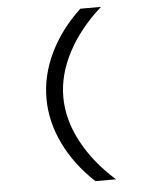

<svg xmlns="http://www.w3.org/2000/svg" viewBox="-58 -756 749 965"><g transform="rotate(-5 316.0 -273.0)"><path d="M384 162Q284 69 229.5 -43.5Q175 -156 175 -273Q175 -390 229.5 -502.5Q284 -615 384 -708H488Q379 -611 319.5 -498.5Q260 -386 260 -273Q260 -160 319.5 -47.5Q379 65 488 162Z"/></g></svg>

Font: Atkinson Hyperlegible Mono ExtraLight
Style: Regular
Weight: 400
Monospace: yes
Version: Version 2.001